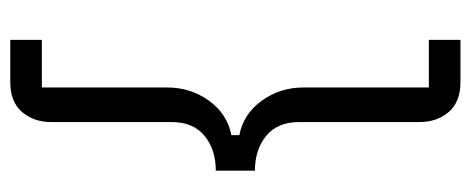

<svg xmlns="http://www.w3.org/2000/svg" viewBox="-298 -502 938 383"><g transform="rotate(90 171.5 -311.0)"><path d="M144 -760Q184 -760 204 -736.5Q224 -713 224 -678V-438Q224 -395 251.5 -372.5Q279 -350 321 -350V-272Q279 -272 251.5 -249.5Q224 -227 224 -184V56Q224 91 204 114.5Q184 138 144 138H60V75H155V-175Q155 -222 181.5 -258.5Q208 -295 250 -303V-319Q208 -327 181.5 -363.5Q155 -400 155 -447V-697H60V-760Z"/></g></svg>

Font: IBM Plex Sans Devanagari
Style: Regular
Weight: 400
Designer: Mike Abbink, Paul van der Laan, Pieter van Rosmalen, Erin McLaughlin
Foundry: Bold Monday
Version: Version 1.1